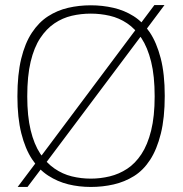

<svg xmlns="http://www.w3.org/2000/svg" viewBox="-20 -731 726 761"><path d="M89 10H50L132 -99H133L528 -627H529L592 -711H632L552 -604H551L155 -76H154ZM340 -23Q378 -23 415 -32Q452 -41 484 -62Q516 -83 540.5 -120Q565 -157 579 -213.5Q593 -270 593 -349Q593 -430 579 -486.5Q565 -543 540.5 -580Q516 -617 484 -638.5Q452 -660 415 -668.5Q378 -677 340 -677Q301 -677 264.5 -668.5Q228 -660 196 -638.5Q164 -617 139.5 -580Q115 -543 101.5 -486.5Q88 -430 88 -349Q88 -271 101.5 -215Q115 -159 139.5 -122Q164 -85 196 -63Q228 -41 264.5 -32Q301 -23 340 -23ZM340 10Q293 10 250.5 -0.5Q208 -11 171 -35Q134 -59 107 -100Q80 -141 64.5 -202.5Q49 -264 49 -349Q49 -436 64 -498Q79 -560 106.5 -601.5Q134 -643 170.5 -666.5Q207 -690 250 -700Q293 -710 340 -710Q386 -710 429.5 -700Q473 -690 509.5 -667Q546 -644 573.5 -603Q601 -562 617 -500Q633 -438 633 -351Q633 -264 617.5 -201.5Q602 -139 575 -97.5Q548 -56 511 -33Q474 -10 430.5 0Q387 10 340 10Z"/></svg>

Font: Georama ExtraLight
Style: Regular
Weight: 250
Version: Version 1.001